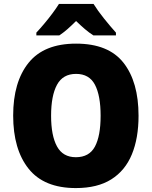

<svg xmlns="http://www.w3.org/2000/svg" viewBox="-20 -1013 772 977"><path d="M685 -424Q685 -310 651 -227.5Q617 -145 546.5 -100.5Q476 -56 366 -56Q204 -56 125.5 -154.5Q47 -253 47 -425Q47 -596 125.5 -693.5Q204 -791 367 -791Q532 -791 608.5 -693.5Q685 -596 685 -424ZM240 -424Q240 -323 270 -268Q300 -213 366 -213Q434 -213 463 -267Q492 -321 492 -424Q492 -527 463 -582Q434 -637 367 -637Q300 -637 270 -581.5Q240 -526 240 -424ZM456 -993Q477 -959 509.5 -918.5Q542 -878 570 -847V-833H455Q433 -847 412 -865Q391 -883 367 -906Q343 -882 323 -864.5Q303 -847 282 -833H165V-847Q182 -865 204 -891Q226 -917 246.5 -944.5Q267 -972 280 -993Z"/></svg>

Font: Noto Sans Malayalam UI SemiCondensed Black
Style: Regular
Weight: 900
Width: 4
Designer: Jelle Bosma - Monotype Design Team
Foundry: Monotype Imaging Inc.
Version: Version 2.104; ttfautohint (v1.8.4.7-5d5b)